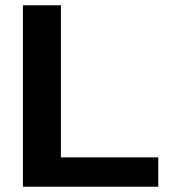

<svg xmlns="http://www.w3.org/2000/svg" viewBox="-20 -708 651 728"><path d="M66.9 0V-688H210.9V-111.3H580.1V0Z"/></svg>

Font: Arial
Style: Bold
Weight: 700
Designer: Steve Matteson
Foundry: Ascender Corporation
Version: Version 2.00.3